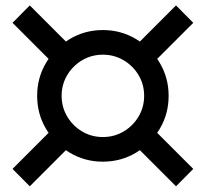

<svg xmlns="http://www.w3.org/2000/svg" viewBox="-20 -834 740 690"><path d="M349.5 -253Q285 -253 231.2 -285Q177.5 -317 145.5 -370.8Q113.5 -424.5 113.5 -489.5Q113.5 -554.5 145.5 -608.2Q177.5 -662 231.2 -694Q285 -726 349.5 -726Q414.5 -726 468.2 -694Q522 -662 554 -608.2Q586 -554.5 586 -489.5Q586 -424.5 554 -370.8Q522 -317 468.2 -285Q414.5 -253 349.5 -253ZM349.5 -341.5Q390.5 -341.5 424.2 -361.5Q458 -381.5 478 -415.2Q498 -449 498 -489.5Q498 -530.5 478 -564Q458 -597.5 424.2 -617.5Q390.5 -637.5 349.5 -637.5Q309 -637.5 275.2 -617.5Q241.5 -597.5 221.5 -564Q201.5 -530.5 201.5 -489.5Q201.5 -449 221.5 -415.2Q241.5 -381.5 275.2 -361.5Q309 -341.5 349.5 -341.5ZM522.5 -600 460.5 -662.5 612.5 -814.5 674.5 -752ZM177 -379 239 -316.5 87 -164.5 25 -227ZM239 -662.5 177 -600 25 -752 87 -814.5ZM460.5 -316.5 522.5 -379 674.5 -227 612.5 -164.5Z"/></svg>

Font: Edu QLD Hand
Style: Regular
Weight: 400
Designer: Tina and Corey Anderson, Eben Sorkin
Foundry: Sorkin Type Co.
Version: Version 2.000